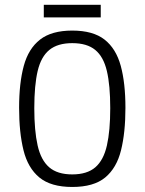

<svg xmlns="http://www.w3.org/2000/svg" viewBox="-20 -762 595 790"><path d="M277.3 7.3Q189.5 7.3 142.1 -31.7Q94.7 -70.8 76.7 -143.8Q58.6 -216.8 58.6 -318.4Q58.6 -420.4 77.9 -491.2Q97.2 -562 144.8 -599.1Q192.4 -636.2 277.3 -636.2Q362.8 -636.2 410.2 -599.1Q457.5 -562 476.8 -491.2Q496.1 -420.4 496.1 -318.4Q496.1 -216.8 478 -143.8Q460 -70.8 412.8 -31.7Q365.7 7.3 277.3 7.3ZM277.3 -44.4Q338.4 -44.4 372.3 -73.7Q406.2 -103 419.9 -163.6Q433.6 -224.1 433.6 -316.9Q433.6 -411.1 419.7 -470Q405.8 -528.8 371.8 -556.6Q337.9 -584.5 277.3 -584.5Q217.3 -584.5 183.1 -556.6Q148.9 -528.8 135 -470Q121.1 -411.1 121.1 -316.9Q121.1 -224.1 134.8 -163.6Q148.4 -103 182.4 -73.7Q216.3 -44.4 277.3 -44.4ZM160.2 -690.4V-742.2H394.5V-690.4Z"/></svg>

Font: Anaheim
Style: Regular
Weight: 400
Designer: Vernon Adams
Foundry: Vernon Adams
Version: Version 2.001